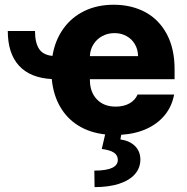

<svg xmlns="http://www.w3.org/2000/svg" viewBox="-20 -557 785 806"><path d="M200.2 -322.3Q210.9 -387.2 245.4 -435.8Q279.8 -484.4 334 -510.7Q388.2 -537.1 457 -537.1Q532.2 -537.1 590.1 -505.9Q647.9 -474.6 680.4 -413.6Q712.9 -352.5 712.9 -266.6V-224.6H357.4V-221.7Q357.4 -170.4 386.7 -139.9Q416 -109.4 465.8 -109.4Q499 -109.4 523.2 -122.8Q547.4 -136.2 557.6 -160.2H710.9Q702.1 -111.8 672.9 -75.2Q643.6 -38.6 596.7 -16.8Q549.8 4.9 488.8 8.8L485.4 28.3Q523.9 33.7 546.4 55.7Q568.8 77.6 569.3 112.3Q569.3 147.9 546.4 174.1Q523.4 200.2 480.2 214.4Q437 228.5 377 228.5L376 159.2Q474.6 159.2 474.6 114.3Q474.6 94.7 458.3 83.7Q441.9 72.8 407.2 68.4L421.4 7.3Q356.9 0 308.8 -29.8Q260.7 -59.6 232.2 -109.4Q203.6 -159.2 197.3 -225.1Q106.4 -230 59.6 -281.5Q12.7 -333 12.7 -426.8H127Q127 -377.9 143.8 -352.1Q160.6 -326.2 200.2 -322.3ZM559.6 -321.3Q559.1 -349.1 546.4 -371.1Q533.7 -393.1 511.2 -405.5Q488.8 -418 460.9 -418Q432.1 -418 408.9 -405.3Q385.7 -392.6 372.1 -370.6Q358.4 -348.6 357.4 -321.3Z"/></svg>

Font: Pretendard JP ExtraBold
Style: Regular
Weight: 800
Designer: Base glyphs from Inter by Rasmus Andersson; Hangeul glyphs from Noto Sans CJK(Source Han Sans) by Jang Soo-young and Kan
Foundry: Kil Hyung-jin
Version: Version 1.309